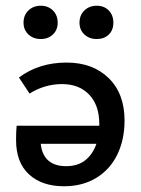

<svg xmlns="http://www.w3.org/2000/svg" viewBox="-20 -643 493 669"><path d="M414 -223Q414 -157 389 -105Q364 -53 316 -23.5Q268 6 203 6Q126 6 81 -35.5Q36 -77 36 -155Q36 -188 38 -205H326V-211Q326 -276 291 -313Q256 -350 196 -350Q136 -350 83 -317L46 -373Q116 -425 212 -425Q303 -425 358.5 -371Q414 -317 414 -223ZM316 -142H122Q126 -103 148.5 -83.5Q171 -64 210 -64Q251 -64 277 -84.5Q303 -105 316 -142ZM62 -564Q62 -590 79 -606.5Q96 -623 122 -623Q148 -623 164.5 -606.5Q181 -590 181 -564Q181 -539 164.5 -523Q148 -507 122 -507Q96 -507 79 -523Q62 -539 62 -564ZM257 -564Q257 -590 274 -606.5Q291 -623 317 -623Q343 -623 359 -606.5Q375 -590 375 -564Q375 -538 359 -522.5Q343 -507 317 -507Q291 -507 274 -523Q257 -539 257 -564Z"/></svg>

Font: Ysabeau Semibold
Style: Regular
Weight: 600
Designer: Christian Thalmann (Catharsis Fonts)
Version: Version 0.003